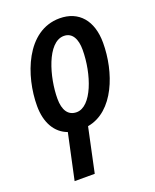

<svg xmlns="http://www.w3.org/2000/svg" viewBox="-146 -634 775 959"><g transform="rotate(-20 241.5 -155.0)"><path d="M82 240H189L239 5C384 -20 452 -206 452 -361C452 -479 391 -550 289 -550C111 -550 34 -335 34 -177C34 -87 71 -25 134 -2ZM210 -80C165 -80 142 -115 142 -176C142 -288 190 -460 279 -460C325 -460 344 -418 344 -364C344 -233 290 -80 210 -80Z"/></g></svg>

Font: Noto Sans Display SemiCondensed Medium
Style: Italic
Weight: 500
Width: 4
Italic angle: -12°
Designer: Monotype Design Team
Foundry: Monotype Imaging Inc.
Version: Version 1.900